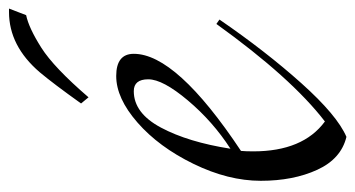

<svg xmlns="http://www.w3.org/2000/svg" viewBox="-206 -592 808 437"><g transform="rotate(-90 198.5 -374.0)"><path d="M209 -474Q159 -474 126 -412Q93 -350 78 -254Q140 -294 188 -351Q236 -408 236 -441Q236 -474 209 -474ZM294 -474Q294 -377 73 -230Q72 -219 72 -202Q72 -89 140 -39Q239 -115 362 -286L372 -279Q300 -174 227 -92.5Q154 -11 105 10Q55 -2 30 -56.5Q5 -111 5 -185Q5 -259 43.5 -338Q82 -417 137.5 -465.5Q193 -514 243.5 -514Q294 -514 294 -474ZM389 -758Q393 -758 397 -758L382 -719Q353 -713 308 -684.5Q263 -656 195 -577L181 -594Q226 -657 252 -688Q312 -758 389 -758Z"/></g></svg>

Font: Felipa
Style: Regular
Weight: 400
Designer: Javier Alcaraz
Foundry: Fontstage
Version: Version 1.001